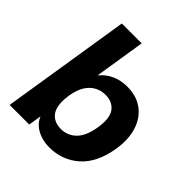

<svg xmlns="http://www.w3.org/2000/svg" viewBox="-200 -878 1032 1032"><g transform="rotate(45 316.0 -362.5)"><path d="M333 11Q280 11 239 -12Q198 -35 183 -74L171 0H22L139 -736H290L244 -446Q270 -479 309.5 -498Q349 -517 400 -517Q470 -517 518 -482Q566 -447 586.5 -384Q607 -321 593 -237Q573 -114 502.5 -51.5Q432 11 333 11ZM308 -103Q359 -103 394.5 -138.5Q430 -174 442 -247Q456 -329 429 -366Q402 -403 348 -403Q297 -403 260.5 -368Q224 -333 212 -260Q200 -178 227 -140.5Q254 -103 308 -103Z"/></g></svg>

Font: Winston
Style: Bold Italic
Weight: 700
Italic angle: -9°
Designer: Original fonts by Vernon Adams / Changes by Cristiano Sobral
Foundry: Original fonts by Vernon Adams / Changes by Cristiano Sobral
Version: Version 2.503;July 17, 2020;FontCreator 13.0.0.2655 64-bit